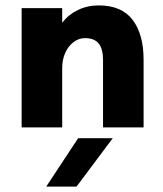

<svg xmlns="http://www.w3.org/2000/svg" viewBox="-20 -471 601 710"><path d="M60 -441H210V-387Q233 -417 268 -434Q303 -451 345 -451Q430 -451 470.5 -397.5Q511 -344 511 -250V0H361V-250Q361 -290 345 -310Q329 -330 294 -330Q271 -330 251.5 -315Q232 -300 221 -275Q210 -250 210 -220V0H60ZM269 40H397L263 219H151Z"/></svg>

Font: Teachers[wght]
Style: Regular
Weight: 400
Designer: Alfredo Marco Pradil & Chank Diesel
Version: Version 1.000;Glyphs 3.1.2 (3151)